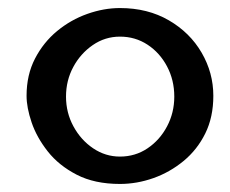

<svg xmlns="http://www.w3.org/2000/svg" viewBox="-20 -445 572 477"><path d="M278 12Q215 12 170.5 -11Q126 -34 98.5 -69Q71 -104 58.5 -141Q46 -178 46 -207Q46 -259 67 -299.5Q88 -340 122 -368Q156 -396 197 -410.5Q238 -425 278 -425Q347 -425 399.5 -394.5Q452 -364 481 -314Q510 -264 510 -207Q510 -154 490 -113.5Q470 -73 436 -45Q402 -17 361 -2.5Q320 12 278 12ZM278 -56Q316 -56 346.5 -76.5Q377 -97 395 -131Q413 -165 413 -205Q413 -246 395 -280Q377 -314 346.5 -334Q316 -354 278 -354Q241 -354 210.5 -333Q180 -312 162 -278.5Q144 -245 144 -205Q144 -165 162.5 -131Q181 -97 211.5 -76.5Q242 -56 278 -56Z"/></svg>

Font: Junicode VF
Style: Regular
Weight: 400
Designer: Peter S. Baker
Version: Version 2.213